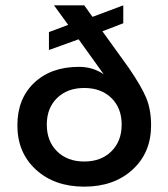

<svg xmlns="http://www.w3.org/2000/svg" viewBox="-20 -688 630 718"><path d="M45 -219Q45 -319 108 -378.5Q171 -438 275 -438Q328 -438 368 -410L274 -541L163 -501V-568L235 -595L182 -668H295L326 -625L441 -668V-601L363 -571L461 -435Q509 -365 527 -321.5Q545 -278 545 -219Q545 -117 475.5 -53.5Q406 10 295 10Q184 10 114.5 -53.5Q45 -117 45 -219ZM193.5 -122Q232 -84 295 -84Q358 -84 396.5 -122Q435 -160 435 -222Q435 -284 396.5 -321.5Q358 -359 295 -359Q232 -359 193.5 -321.5Q155 -284 155 -222Q155 -160 193.5 -122Z"/></svg>

Font: Celebes SemiBold
Style: Regular
Weight: 600
Designer: Anugrah Pasau
Foundry: Lafontype
Version: Version 1.000